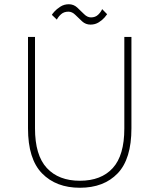

<svg xmlns="http://www.w3.org/2000/svg" viewBox="-20 -874 750 905"><path d="M356.5 11Q244.5 11 178.2 -56.8Q112 -124.5 112 -269V-700H145V-269Q145 -142 200.8 -82Q256.5 -22 356.5 -22Q457 -22 511.5 -81.8Q566 -141.5 566 -268V-700H599.5V-269Q599.5 -124.5 534.5 -56.8Q469.5 11 356.5 11ZM406.5 -758Q384 -758 367.2 -773.2Q350.5 -788.5 335.2 -803.8Q320 -819 302.5 -819Q281.5 -819 268 -807Q254.5 -795 248 -781.5L224.5 -804Q225.5 -807 236.2 -819.2Q247 -831.5 264.8 -842.8Q282.5 -854 304.5 -854Q327 -854 344 -838.5Q361 -823 376.2 -807.5Q391.5 -792 409 -792Q429.5 -792 442.5 -804.5Q455.5 -817 461.5 -831L485 -807Q483 -803.5 472.8 -791.5Q462.5 -779.5 445.5 -768.8Q428.5 -758 406.5 -758Z"/></svg>

Font: League Mono Thin
Style: Regular
Weight: 100
Width: 6
Designer: Tyler Finck
Foundry: The League of Moveable Type / Tyler Finck
Version: Version 2.300;RELEASE